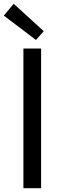

<svg xmlns="http://www.w3.org/2000/svg" viewBox="-23 -989 336 1009"><path d="M166 -779 207 -825 49 -969 -3 -907ZM100 0H193V-734H100Z"/></svg>

Font: Noto Sans JP
Style: Regular
Weight: 400
Designer: Ryoko NISHIZUKA  (kana, bopomofo & ideographs); Paul D. Hunt (Latin, Greek & Cyrillic); Sandoll Communications , Soo-you
Foundry: Adobe
Version: Version 2.002;hotconv 1.0.116;makeotfexe 2.5.65601